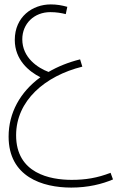

<svg xmlns="http://www.w3.org/2000/svg" viewBox="-20 -579 555 870"><path d="M303 271C379 271 443 255 492 234L481 204C422 227 368 236 305 236C207 236 53 207 53 34C53 -123 184 -235 353 -277L343 -310C290 -297 241 -277 200 -253C152 -271 81 -317 81 -401C81 -472 135 -524 208 -524C236 -524 258 -520 278 -515L285 -548C260 -555 237 -559 210 -559C127 -559 47 -503 47 -398C47 -308 111 -255 163 -229C71 -162 19 -67 19 40C19 222 172 271 303 271Z"/></svg>

Font: Noto Sans Arabic UI Cn XLt
Style: Regular
Weight: 200
Width: 3
Designer: Monotype Design Team, Nadine Chahine and Nizar Qandah
Foundry: Monotype Imaging Inc.
Version: Version 2.010